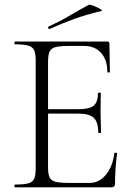

<svg xmlns="http://www.w3.org/2000/svg" viewBox="-20 -803 573 823"><path d="M457 0H44Q42 0 42 -6Q42 -12 44 -12Q82 -12 101 -17Q120 -22 126.5 -37Q133 -52 133 -81V-544Q133 -573 126.5 -587.5Q120 -602 101 -607.5Q82 -613 44 -613Q42 -613 42 -619Q42 -625 44 -625H440Q449 -625 449 -616L451 -495Q451 -492 445.5 -492Q440 -492 440 -495Q440 -547 413 -576.5Q386 -606 342 -606H273Q236 -606 217.5 -601Q199 -596 192.5 -581.5Q186 -567 186 -538V-85Q186 -57 192.5 -43Q199 -29 217.5 -24Q236 -19 273 -19H365Q405 -19 434 -54Q463 -89 470 -146Q470 -149 476 -148.5Q482 -148 482 -145Q478 -119 475.5 -82.5Q473 -46 473 -15Q473 0 457 0ZM401 -235Q401 -280 382 -298Q363 -316 315 -316H161V-335H318Q364 -335 382 -350.5Q400 -366 400 -404Q400 -406 406 -406Q412 -406 412 -404Q412 -375 411.5 -359Q411 -343 411 -325Q411 -303 412 -281.5Q413 -260 413 -235Q413 -233 407 -233Q401 -233 401 -235ZM193 -679Q189 -677 187 -682.5Q185 -688 188 -689Q238 -712 278.5 -736Q319 -760 360 -782Q363 -784 374 -780.5Q385 -777 396.5 -771.5Q408 -766 414 -761.5Q420 -757 415 -756Q348 -740 296 -721Q244 -702 193 -679Z"/></svg>

Font: Cormorant Infant Light
Style: Regular
Weight: 300
Designer: Christian Thalmann (Catharsis Fonts)
Foundry: Catharsis Fonts
Version: Version 4.001